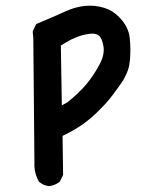

<svg xmlns="http://www.w3.org/2000/svg" viewBox="-20 -504 540 667"><path d="M149.4 142.6Q143.1 141.6 137.5 139.9Q131.8 138.2 126.7 135.3Q121.6 132.3 116.7 128.4L115.2 127.4L114.7 126Q97.7 96.2 99.6 58.6L95.7 -371.6L93.8 -392.6V-395.5L94.7 -397.9L104.5 -417.5L106 -420.9L109.4 -421.9Q158.2 -442.4 208 -464.8Q260.3 -488.3 310.1 -483.4Q326.7 -481.4 341.8 -476.8Q356.9 -472.2 369.9 -464.1Q382.8 -456.1 393.6 -444.8Q401.9 -436.5 408.2 -428Q414.6 -419.4 419.2 -410.4Q423.8 -401.4 426.8 -391.6Q429.7 -381.8 430.7 -372.1Q432.6 -353.5 432.9 -334.7Q433.1 -315.9 431.6 -296.9Q430.7 -287.1 429 -277.8Q427.2 -268.6 424.1 -259.5Q420.9 -250.5 416.7 -241.9Q412.6 -233.4 407.7 -225.1Q403.8 -219.2 399.7 -212.9Q395.5 -206.5 391.1 -200.7Q386.7 -194.8 382.3 -188.7Q377.9 -182.6 373.3 -176.5Q368.7 -170.4 363.8 -164.1Q351.6 -148.9 337.6 -134.3Q323.7 -119.6 308.6 -105.5Q277.3 -77.1 249 -60.1Q246.1 -58.1 242.9 -56.2Q239.7 -54.2 236.6 -52.5Q233.4 -50.8 230 -48.8Q226.6 -46.9 223.4 -45.2Q220.2 -43.5 217 -41.7Q213.9 -40 210.4 -38.3Q207 -36.6 203.9 -35.2Q200.7 -33.7 197.3 -31.7L199.2 101.6V104L198.2 106L188.5 125.5L187.5 127.4L185.5 128.9Q169.9 140.1 151.4 142.6H150.4ZM213.4 -147.9Q255.9 -182.1 281.7 -213.4Q307.1 -244.6 326.2 -280.8Q344.2 -314.9 339.4 -343.3Q335 -370.6 323.2 -380.4Q312.5 -389.2 291.5 -386.7Q283.7 -385.7 275.9 -384Q268.1 -382.3 259.8 -379.9Q251.5 -377.4 243.2 -373.5Q235.4 -370.6 226.8 -366.5Q218.3 -362.3 209.5 -356.9Q200.7 -351.6 191.4 -345.7L194.8 -138.2Z"/></svg>

Font: NaikaiFont
Style: Bold
Weight: 700
Version: Version 1.89